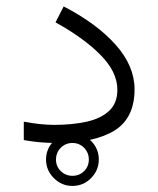

<svg xmlns="http://www.w3.org/2000/svg" viewBox="-20 -456 504 611"><path d="M126.5 51.8Q126.5 17.1 151.4 -7.6Q176.3 -32.2 210.4 -32.2Q245.1 -32.2 269.8 -7.6Q294.4 17.1 294.4 51.8Q294.4 85.9 269.8 110.8Q245.1 135.7 210.4 135.7Q176.3 135.7 151.4 110.8Q126.5 85.9 126.5 51.8ZM158.2 51.8Q158.2 73.7 173.6 88.6Q189 103.5 210.4 103.5Q232.4 103.5 247.6 88.6Q262.7 73.7 262.7 51.8Q262.7 29.8 247.6 14.4Q232.4 -1 210.4 -1Q188.5 -1 173.3 14.4Q158.2 29.8 158.2 51.8ZM151.9 -58.6Q210.4 -58.6 256.1 -68.8Q301.8 -79.1 327.6 -103.5Q353.5 -127.9 353.5 -170.4Q353.5 -227.1 299.6 -281.5Q245.6 -335.9 156.7 -384.8L182.6 -435.5Q287.6 -381.3 347.9 -313.7Q408.2 -246.1 408.2 -171.9Q408.2 -80.1 344.2 -40.5Q280.3 -1 159.2 -1Q105 -1 55.7 -10.3V-68.8Q109.9 -58.6 151.9 -58.6Z"/></svg>

Font: Vazirmatn FD ExtraLight
Style: Regular
Weight: 200
Designer: Saber Rastikerdar
Foundry: Saber Rastikerdar
Version: Version 33.003